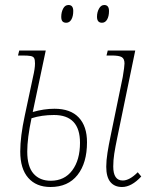

<svg xmlns="http://www.w3.org/2000/svg" viewBox="-20 -738 614 768"><path d="M61 -132Q61 -192 79 -275L112 -430Q120 -464 120 -484Q120 -499 116.5 -505.5Q113 -512 102.5 -514Q92 -516 68 -516H52L57 -536H163L111 -290Q156 -303 198 -303Q262 -303 295 -268Q328 -233 328 -169Q328 -86 290 -38Q252 10 182 10Q125 10 93 -26.5Q61 -63 61 -132ZM405 -71Q405 -96 410 -127.5Q415 -159 422 -192L471 -430Q478 -472 478 -484Q478 -503 467 -509.5Q456 -516 426 -516H406L411 -536H521L450 -192Q441 -149 437 -123Q433 -97 433 -72Q433 -16 471 -16Q498 -16 531 -49L545 -32Q506 10 468 10Q438 10 421.5 -10Q405 -30 405 -71ZM300 -167Q300 -278 196 -278Q147 -278 106 -265Q89 -185 89 -132Q89 -72 114 -43.5Q139 -15 183 -15Q238 -15 269 -56.5Q300 -98 300 -167ZM225 -671Q225 -689 232.5 -703.5Q240 -718 254 -718Q273 -718 273 -694Q273 -673 265.5 -660Q258 -647 245 -647Q235 -647 230 -652.5Q225 -658 225 -671ZM368 -671Q368 -689 376 -703.5Q384 -718 397 -718Q416 -718 416 -694Q416 -673 408.5 -660Q401 -647 388 -647Q368 -647 368 -671Z"/></svg>

Font: Noto Serif NarrowThin
Style: Italic
Weight: 250
Width: 4
Italic angle: -12°
Designer: Monotype Design Team
Foundry: Monotype Imaging Inc.
Version: Version 1.001